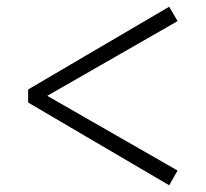

<svg xmlns="http://www.w3.org/2000/svg" viewBox="-20 -646 616 573"><path d="M510 -583 485 -626 64 -379V-340L485 -93L510 -137L121 -360Z"/></svg>

Font: Noto Serif CJK JP
Style: Regular
Weight: 400
Designer: Ryoko NISHIZUKA 西塚涼子 (kana & ideographs); Frank Grießhammer (Latin, Greek & Cyrillic); Wenlong ZHANG 张文龙 (bopomofo); San
Foundry: Adobe Systems Incorporated
Version: Version 1.000;PS 1;hotconv 16.6.53;makeotf.lib2.5.65590